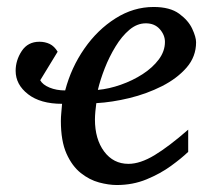

<svg xmlns="http://www.w3.org/2000/svg" viewBox="-20 -513 594 545"><path d="M311.5 12.2Q288.6 12.2 261.2 4.9Q233.9 -2.4 209.2 -22Q184.6 -41.5 168.7 -77.1Q152.8 -112.8 152.8 -169.9Q152.8 -180.2 154.1 -194.1Q155.3 -208 156.2 -218.3Q94.7 -218.3 59.6 -245.6Q24.4 -272.9 24.4 -312Q24.4 -341.8 41.7 -368.2Q59.1 -394.5 91.8 -394.5Q107.9 -394.5 121.1 -388.2Q134.3 -381.8 143.6 -366.2L94.2 -285.2Q101.1 -272.5 120.6 -264.4Q140.1 -256.3 165 -256.3Q182.1 -321.3 219.5 -375Q256.8 -428.7 307.9 -460.9Q358.9 -493.2 416 -493.2Q462.4 -493.2 488.5 -474.1Q514.6 -455.1 525.6 -431.4Q536.6 -407.7 536.6 -393.1Q536.6 -352.1 509.5 -321Q482.4 -290 439.5 -268.3Q396.5 -246.6 347.2 -234.6Q297.9 -222.7 253.4 -220.2Q252 -210.4 250.7 -196.8Q249.5 -183.1 249.5 -173.8Q249.5 -118.2 275.6 -83Q301.8 -47.9 344.7 -47.9Q377.9 -47.9 418.7 -72.5Q459.5 -97.2 514.2 -145V-82Q495.6 -64 465.3 -42Q435.1 -20 396 -3.9Q356.9 12.2 311.5 12.2ZM257.8 -257.8Q289.6 -260.7 323 -272.5Q356.4 -284.2 384.8 -302.5Q413.1 -320.8 430.7 -344.2Q448.2 -367.7 448.2 -394Q448.2 -413.6 433.6 -430.2Q418.9 -446.8 394 -446.8Q369.1 -446.8 347.4 -428.5Q325.7 -410.2 307.9 -380.9Q290 -351.6 277.3 -319.1Q264.6 -286.6 257.8 -257.8Z"/></svg>

Font: Charis
Style: Italic
Weight: 400
Italic angle: -11°
Designer: Walt Agee, Miriam Martin, Annie Olsen, Victor Gaultney, Lorna Priest, Alan Ward, Bob Hallissy, Martin Hosken, Sharon Cor
Foundry: SIL Global
Version: Version 7.000